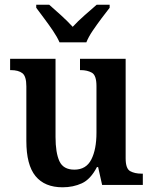

<svg xmlns="http://www.w3.org/2000/svg" viewBox="-20 -786 650 816"><path d="M246 10Q170 10 131 -37.5Q92 -85 92 -187V-419Q92 -462 75 -475Q58 -488 26 -488H23V-536H216V-204Q216 -137 232.5 -101Q249 -65 296 -65Q346 -65 368 -108Q390 -151 390 -222V-420Q390 -466 370.5 -477Q351 -488 323 -488H320V-536H514V-113Q514 -69 533.5 -58.5Q553 -48 581 -48H587V0H414L397 -76H392Q365 -24 328 -7Q291 10 246 10ZM233 -606Q223 -629 205 -655.5Q187 -682 167.5 -708Q148 -734 134 -753V-766H189Q211 -747 239.5 -721Q268 -695 289 -672Q310 -695 339.5 -721Q369 -747 391 -766H446V-753Q431 -734 411.5 -708Q392 -682 374 -655.5Q356 -629 347 -606Z"/></svg>

Font: Noto Serif SemiCondensed SemiBold
Style: Regular
Weight: 600
Width: 4
Designer: Monotype Design Team
Foundry: Monotype Imaging Inc.
Version: Version 2.013; ttfautohint (v1.8.4.7-5d5b)